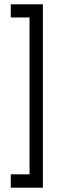

<svg xmlns="http://www.w3.org/2000/svg" viewBox="-20 -788 282 891"><path d="M30 83V21H117V-707H30V-768H179V83Z"/></svg>

Font: Marvel
Style: Bold
Weight: 700
Designer: Carolina Trebol
Foundry: Carolina Trebol
Version: Version 1.001